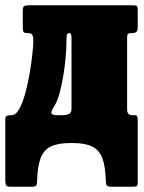

<svg xmlns="http://www.w3.org/2000/svg" viewBox="-20 -540 545 725"><path d="M460 -397V-127Q460 -105 479 -105H489Q496 -105 498 -100.5Q500 -96 500 -89V149.5Q500 160.5 496.2 162.8Q492.5 165 481 165H399Q385 165 382.5 159.2Q380 153.5 379.5 141.5Q378 87 366 56.2Q354 25.5 327 12.8Q300 0 252.5 0H247.5Q199.5 0 172.2 13Q145 26 133.2 57.5Q121.5 89 120 144.5Q119.5 156 116.8 160.5Q114 165 101 165H17Q4.5 165 2.2 157.8Q0 150.5 0 139.5V-91Q0 -99 4.5 -102Q9 -105 23 -105Q40 -105 53.2 -129.5Q66.5 -154 76.5 -191.5Q86.5 -229 93 -269Q99.5 -309 102.8 -341Q106 -373 106 -385.5Q106 -402.5 101.5 -408.8Q97 -415 87.5 -415H83.5Q71.5 -415 68.8 -419.5Q66 -424 66 -440V-500Q66 -514.5 71.8 -517.2Q77.5 -520 91 -520H482Q493.5 -520 496.8 -517.2Q500 -514.5 500 -503V-436Q500 -423 494.2 -419Q488.5 -415 479 -415Q467 -415 463.5 -412.2Q460 -409.5 460 -397ZM241 -415Q236 -415 233.5 -410.2Q231 -405.5 231 -389Q231 -344.5 224.8 -294.2Q218.5 -244 208.5 -202.2Q198.5 -160.5 186.5 -142Q170.5 -117 174.8 -111Q179 -105 195.5 -105H216Q229 -105 239.5 -109Q250 -113 250 -130V-398Q250 -415 242.5 -415Z"/></svg>

Font: Besley* Condensed Fatface
Style: Regular
Weight: 900
Width: 3
Designer: Owen Earl
Foundry: indestructible type*
Version: Version 3.000; ttfautohint (v1.8.3)